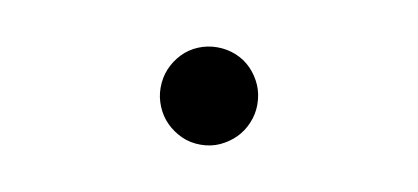

<svg xmlns="http://www.w3.org/2000/svg" viewBox="-32 -496 664 305"><g transform="rotate(10 300.0 -343.5)"><path d="M222 -343Q222 -360 228 -374Q234 -388 244.5 -399Q255 -410 269.5 -416Q284 -422 300 -422Q316 -422 330.5 -416Q345 -410 355.5 -399Q366 -388 372 -374Q378 -360 378 -343Q378 -328 372 -313.5Q366 -299 355.5 -288.5Q345 -278 331 -271.5Q317 -265 300 -265Q283 -265 269 -271.5Q255 -278 244.5 -288.5Q234 -299 228 -313.5Q222 -328 222 -343Z"/></g></svg>

Font: Maple Mono Normal NL Light
Style: Regular
Weight: 300
Monospace: yes
Designer: subframe7536
Version: Version 7.000